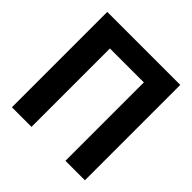

<svg xmlns="http://www.w3.org/2000/svg" viewBox="-189 -862 1032 1032"><g transform="rotate(45 327.5 -345.5)"><path d="M605 17H457V-579H199V17H50V-708H605Z"/></g></svg>

Font: Repo
Style: Bold
Weight: 700
Designer: Stefan Peev
Foundry: Context Ltd
Version: Version 001.000